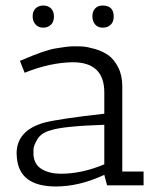

<svg xmlns="http://www.w3.org/2000/svg" viewBox="-20 -670 579 694"><path d="M182 4Q49 4 41 -101Q40 -108 40 -115Q40 -199 141 -227Q197 -241 357 -259V-336Q357 -445 243 -445Q161 -444 69 -407L52 -450L62 -454Q140 -488 181 -495Q222 -502 241 -502.5Q260 -503 277.5 -502Q295 -501 323 -493Q351 -485 371.5 -470.5Q392 -456 407 -427Q422 -398 422 -358V-50H499V0H367L357 -38Q267 4 182 4ZM200 -42Q276 -42 357 -76V-219Q207 -214 163 -199Q129 -190 115 -166.5Q101 -143 101 -129Q101 -115 101 -110Q104 -74 132 -58Q160 -42 200 -42ZM136 -570Q119 -570 108.5 -581.5Q98 -593 98 -611Q98 -629 108.5 -639.5Q119 -650 136.5 -650Q154 -650 164.5 -639.5Q175 -629 175 -610Q175 -591 164 -580.5Q153 -570 136 -570ZM351 -650Q391 -650 391 -610Q391 -591 380 -580.5Q369 -570 351.5 -570Q334 -570 324 -581.5Q314 -593 314 -611Q314 -629 324 -639.5Q334 -650 351 -650Z"/></svg>

Font: Antic Slab
Style: Regular
Weight: 400
Designer: Santiago Orozco
Foundry: Santiago Orozco
Version: Version 001.001